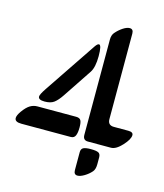

<svg xmlns="http://www.w3.org/2000/svg" viewBox="-106 -776 737 861"><g transform="rotate(15 262.5 -345.0)"><path d="M446.8 -154.8H339.8Q316.9 -154.8 316.9 -179.7V-622.1Q316.9 -642.6 327.1 -654.8Q340.8 -670.9 358.6 -682.9Q376.5 -694.8 390.1 -694.8Q407.2 -694.8 407.2 -673.8V-276.9Q407.2 -248.5 435.5 -248.5H502.4Q525.4 -248.5 525.4 -233.9Q525.4 -214.8 497.8 -184.8Q470.2 -154.8 446.8 -154.8ZM80.6 -248.5H260.3Q276.4 -248.5 282 -239.3Q287.6 -230 287.6 -206.1Q287.6 -181.2 281.7 -168Q275.9 -154.8 260.3 -154.8H31.2Q0 -154.8 0 -173.3Q0 -185.5 14.2 -205.6Q31.2 -229.5 46.9 -239Q62.5 -248.5 80.6 -248.5ZM407.2 -99.1V-67.9Q407.2 -43.9 397 -32.2Q383.8 -17.1 365.5 -6.1Q347.2 4.9 334 4.9Q316.9 4.9 316.9 -16.1V-99.1Q316.9 -115.2 327.9 -120.4Q338.9 -125.5 361.8 -125.5Q387.2 -125.5 397.2 -120.4Q407.2 -115.2 407.2 -99.1ZM271.5 -460.9 182.6 -327.6Q165 -301.3 149.4 -289.6Q133.8 -277.8 105.5 -277.8Q76.2 -277.8 76.2 -293.5Q76.2 -303.2 96.2 -333L258.8 -574.7Q268.6 -588.9 275.4 -588.9Q287.6 -588.9 287.6 -537.1Q287.6 -485.4 271.5 -460.9Z"/></g></svg>

Font: SirinStencil
Style: Regular
Weight: 400
Designer: Olga Karpushina (okarpush@gmail.com)
Foundry: Cyreal (www.cyreal.org)
Version: Version 1.002